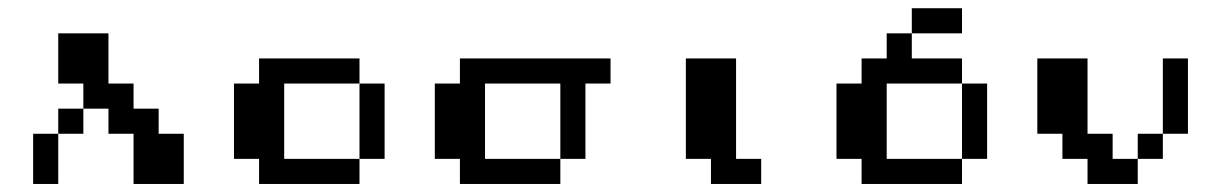

<svg xmlns="http://www.w3.org/2000/svg" viewBox="-20 -458 3040 478"><path d="M125 -375H250V-250H312.5V-187.5H375V-125H437.5V0H312.5V-125H250V-187.5H187.5V-250H125ZM125 -187.5H187.5V-125H125ZM62.5 -125H125V0H62.5Z M625 -312.5H875V-250H687.5V-62.5H875V0H625V-62.5H562.5V-250H625ZM875 -250H937.5V-62.5H875Z M1125 -312.5H1500V-250H1437.5V-62.5H1375V-250H1187.5V-62.5H1375V0H1125V-62.5H1062.5V-250H1125Z M1687.5 -312.5H1812.5V-62.5H1875V0H1750V-62.5H1687.5Z M2250 -437.5H2375V-375H2250ZM2187.5 -375H2250V-312.5H2375V-250H2187.5V-62.5H2375V0H2125V-62.5H2062.5V-250H2125V-312.5H2187.5ZM2375 -250H2437.5V-62.5H2375Z M2562.5 -312.5H2687.5V-125H2750V-62.5H2812.5V0H2687.5V-62.5H2625V-125H2562.5ZM2875 -312.5H2937.5V-125H2875ZM2812.5 -125H2875V-62.5H2812.5Z"/></svg>

Font: Half Eighties
Style: Regular
Weight: 400
Monospace: yes
Designer: Jayvee Enaguas (HarvettFox96)
Version: 20191127.01dev02